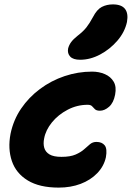

<svg xmlns="http://www.w3.org/2000/svg" viewBox="-20 -845 600 874"><path d="M247 9Q160 9 106.5 -23.5Q53 -56 34 -112Q15 -168 28 -236Q41 -299 76 -350.5Q111 -402 162 -440Q213 -478 274 -498.5Q335 -519 399 -519Q431 -519 457.5 -507.5Q484 -496 497.5 -473Q511 -450 504 -414Q497 -377 476.5 -359Q456 -341 435 -341Q419 -341 412 -348Q405 -355 399 -361.5Q393 -368 379 -368Q331 -368 288 -345.5Q245 -323 216.5 -288Q188 -253 181 -215Q176 -191 181.5 -172Q187 -153 205.5 -142Q224 -131 260 -131Q300 -131 324 -141.5Q348 -152 362.5 -165Q377 -178 389.5 -188.5Q402 -199 419 -199Q444 -199 456.5 -183.5Q469 -168 462 -129Q453 -88 422.5 -56.5Q392 -25 347 -8Q302 9 247 9ZM345 -573Q313 -573 299.5 -587.5Q286 -602 290 -624Q294 -640 304 -653.5Q314 -667 333 -682Q359 -702 373.5 -720.5Q388 -739 403 -767Q421 -802 443.5 -813.5Q466 -825 494 -825Q533 -825 549 -804.5Q565 -784 558 -745Q548 -699 514.5 -660Q481 -621 436 -597Q391 -573 345 -573Z"/></svg>

Font: Shantell Sans
Style: Bold Italic
Weight: 700
Italic angle: -11°
Designer: Stephen Nixon, Anya Danilova, Shantell Martin
Foundry: Arrow Type
Version: Version 1.011;[c5ecc13dd]